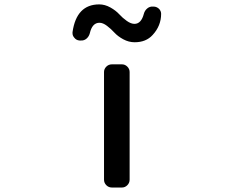

<svg xmlns="http://www.w3.org/2000/svg" viewBox="-20 -837 1040 857"><path d="M479.5 0Q464.8 0 454.6 -10.3Q444.3 -20.5 444.3 -35.2V-515.6Q444.3 -529.3 454.6 -539.6Q464.8 -549.8 479.5 -549.8H524.4Q538.1 -549.8 548.3 -539.6Q558.6 -529.3 558.6 -515.6V-35.2Q558.6 -20.5 548.3 -10.3Q538.1 0 524.4 0ZM581.1 -648.4Q554.7 -648.4 530.3 -661.6Q505.9 -674.8 490.7 -691.4Q475.6 -708 457.5 -721.7Q439.5 -735.4 423.8 -735.4Q391.6 -735.4 380.9 -688.5Q377 -673.8 366.2 -664.6Q355.5 -655.3 340.8 -656.2H335Q320.3 -657.2 311.5 -668.9Q303.7 -677.7 303.7 -688.5Q303.7 -691.4 303.7 -693.4Q321.3 -817.4 422.9 -817.4Q448.2 -817.4 472.7 -803.7Q497.1 -790 512.2 -773.4Q527.3 -756.8 545.9 -743.7Q564.5 -730.5 580.1 -730.5Q610.4 -730.5 622.1 -775.4Q626 -790 637.2 -799.3Q648.4 -808.6 662.1 -807.6H667Q681.6 -806.6 691.4 -795.9Q699.2 -786.1 699.2 -775.4Q699.2 -721.7 661.1 -680.7Q631.8 -648.4 581.1 -648.4Z"/></svg>

Font: Gen Jyuu Gothic L Monospace Medium
Style: Regular
Weight: 500
Designer: [Source Han Sans]
Ryoko NISHIZUKA  (kana & ideographs); Paul D. Hunt (Latin, Greek & Cyrillic); Wenlong ZHANG  (bopomofo
Version: Version 1.002.20150607